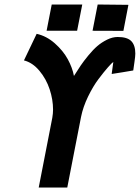

<svg xmlns="http://www.w3.org/2000/svg" viewBox="-20 -837 624 857"><path d="M416 -816.9 553.2 -815.4 530.8 -699.2 393.1 -699.7ZM210.9 -816.9H347.2L324.2 -699.7H188ZM310.1 -498Q326.7 -524.4 339.8 -543.9Q353 -563.5 374.3 -589.4Q395.5 -615.2 414.6 -631.6Q433.6 -647.9 457.8 -659.9Q481.9 -671.9 505.4 -671.9Q548.3 -671.9 566.2 -653.3Q584 -634.8 584 -597.7Q584 -585.9 580.1 -559.8Q576.2 -533.7 575.2 -525.4Q575.2 -524.9 575 -523.9Q574.7 -522.9 574.7 -522.5Q558.6 -519.5 526.6 -514.4Q494.6 -509.3 478.5 -506.8Q480 -518.1 482.7 -537.8Q485.4 -557.6 485.8 -560.5Q480 -557.1 461.9 -536.6Q443.8 -516.1 419.7 -484.1Q395.5 -452.1 373 -405.8Q350.6 -359.4 341.8 -315.4Q331.5 -262.7 311 -157.7Q290.5 -52.7 280.3 0H152.8Q163.1 -51.8 183.1 -155.5Q203.1 -259.3 213.4 -311Q216.8 -330.6 216.8 -347.7Q216.8 -392.1 201.7 -438.2Q186.5 -484.4 156 -521Q125.5 -557.6 86.9 -567.4Q96.2 -586.9 115.2 -626.5Q134.3 -666 143.6 -686Q187.5 -676.3 224.6 -643.6Q261.7 -610.8 282.5 -572.8Q303.2 -534.7 310.1 -498Z"/></svg>

Font: Fantasque Sans Mono
Style: Bold Italic
Weight: 700
Italic angle: -11°
Monospace: yes
Designer: Jany Belluz
Version: Version 1.7.1